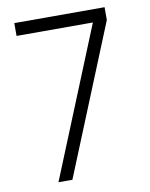

<svg xmlns="http://www.w3.org/2000/svg" viewBox="-82 -780 656 841"><g transform="rotate(-10 246.0 -360.0)"><path d="M109.5 0H171.5L441.5 -663V-720H40V-663H379.5Z"/></g></svg>

Font: Eudonet Light
Style: Regular
Weight: 300
Designer: Mikhail Sharanda
Foundry: Mikhail Sharanda
Version: Version 4.503;Glyphs 3.1.2 (3151)